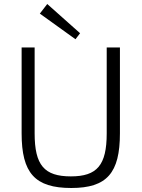

<svg xmlns="http://www.w3.org/2000/svg" viewBox="-20 -927 707 959"><path d="M380 -761 216 -907 179 -859 357 -731ZM579 -690H513V-261C513 -102 465 -46 334 -46C201 -46 153 -102 153 -261V-690H88V-261C88 -63 154 12 336 12C514 12 579 -63 579 -261Z"/></svg>

Font: SnT
Style: Regular
Weight: 300
Designer: Natanael Gama
Version: Version 1.001;PS 001.001;hotconv 1.0.70;makeotf.lib2.5.58329